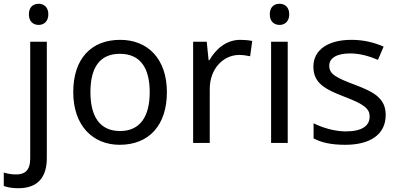

<svg xmlns="http://www.w3.org/2000/svg" viewBox="-75 -757 2108 1017"><path d="M78 -681C78 -643 101 -625 130 -625C157 -625 181 -643 181 -681C181 -720 157 -737 130 -737C101 -737 78 -720 78 -681ZM22 240C127 240 173 180 173 80V-536H85V83C85 148 54 167 11 167C-15 167 -35 163 -55 157V228C-37 235 -12 240 22 240Z M809 -269C809 -446 707 -546 562 -546C408 -546 313 -446 313 -269C313 -91 417 10 559 10C712 10 809 -91 809 -269ZM404 -269C404 -396 451 -472 560 -472C669 -472 718 -396 718 -269C718 -142 669 -63 561 -63C452 -63 404 -142 404 -269Z M1198 -546C1123 -546 1068 -497 1034 -438H1030L1020 -536H948V0H1036V-286C1036 -394 1109 -466 1192 -466C1210 -466 1233 -463 1250 -459L1261 -540C1243 -544 1218 -546 1198 -546Z M1406 -737C1377 -737 1354 -720 1354 -681C1354 -643 1377 -625 1406 -625C1433 -625 1457 -643 1457 -681C1457 -720 1433 -737 1406 -737ZM1449 -536H1361V0H1449Z M1968 -148C1968 -234 1909 -269 1807 -307C1704 -346 1669 -364 1669 -409C1669 -449 1708 -474 1780 -474C1832 -474 1882 -459 1927 -440L1957 -510C1907 -532 1851 -546 1786 -546C1666 -546 1585 -495 1585 -404C1585 -316 1647 -284 1751 -244C1856 -204 1883 -180 1883 -140C1883 -92 1845 -61 1756 -61C1693 -61 1628 -83 1586 -104V-24C1627 -2 1679 10 1754 10C1885 10 1968 -44 1968 -148Z"/></svg>

Font: Noto Sans Buginese
Style: Regular
Weight: 400
Designer: Monotype Design Team
Foundry: Monotype Imaging Inc.
Version: Version 2.002